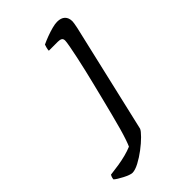

<svg xmlns="http://www.w3.org/2000/svg" viewBox="-351 -570 839 839"><g transform="rotate(-45 68.5 -150.0)"><path d="M-56 200Q-62 200 -73 196Q-84 192 -96.5 185.5Q-109 179 -119.5 172.5Q-130 166 -135 161Q-134 153 -132 147.5Q-130 142 -128 139Q-102 136 -76.5 132Q-51 128 -28 122Q-5 116 14 108Q18 100 25.5 78.5Q33 57 42 25Q51 -7 60.5 -44.5Q70 -82 80 -121.5Q90 -161 99 -198Q106 -226 114 -260Q122 -294 129 -327Q136 -360 140.5 -384.5Q145 -409 145 -417Q145 -428 138 -432Q131 -436 119 -436H63Q63 -443 65.5 -452.5Q68 -462 70 -467Q87 -475 107 -482.5Q127 -490 146 -495Q165 -500 178 -500Q202 -500 214.5 -488Q227 -476 227 -454Q227 -450 225.5 -440.5Q224 -431 221 -417Q218 -403 214 -387L104 87Q100 97 81 116Q62 135 37 154Q12 173 -13.5 186.5Q-39 200 -56 200Z"/></g></svg>

Font: Texturina 12pt Light
Style: Italic
Weight: 300
Italic angle: -11°
Designer: Guillermo Torres Carreño
Foundry: Omnibus-Type
Version: Version 1.002